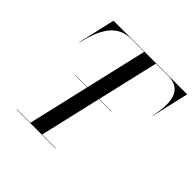

<svg xmlns="http://www.w3.org/2000/svg" viewBox="-188 -924 1097 1097"><g transform="rotate(45 361.0 -375.0)"><path d="M191.5 -374V-376H483.5V-374ZM203 0 377 -750H472L298 0ZM93 0V-2H408V0ZM75 -525 127 -750H722L670 -525H668Q682.5 -588.5 680.5 -639Q678.5 -689.5 652 -718.8Q625.5 -748 567 -748H272Q228 -748 196 -731Q164 -714 141.5 -683.8Q119 -653.5 103.5 -613Q88 -572.5 77 -525Z"/></g></svg>

Font: Bodoni Moda 96pt
Style: Italic
Weight: 400
Italic angle: -13°
Version: Version 2.004